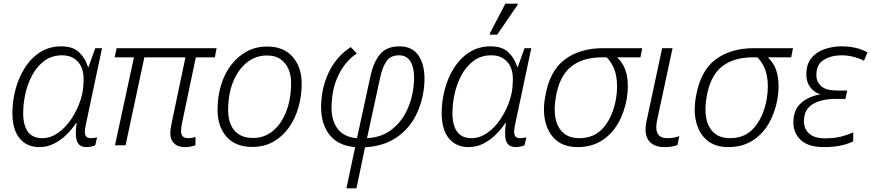

<svg xmlns="http://www.w3.org/2000/svg" viewBox="-20 -796 4773 1052"><path d="M195 10Q127 10 87.5 -38Q48 -86 48 -177Q48 -243 65.5 -308Q83 -373 117 -426Q151 -479 201 -510.5Q251 -542 316 -542Q379 -542 413 -510Q447 -478 462 -429H465L502 -532H539L453 -126Q450 -111 447.5 -98Q445 -85 445 -74Q445 -58 452 -48.5Q459 -39 478 -39Q485 -39 494 -40Q503 -41 512 -44L502 0Q494 4 480 7Q466 10 455 10Q413 10 401.5 -23Q390 -56 400 -122H397Q376 -90 345.5 -59.5Q315 -29 277 -9.5Q239 10 195 10ZM212 -39Q256 -39 297.5 -67.5Q339 -96 371.5 -145Q404 -194 423 -253Q433 -286 435.5 -315Q438 -344 438 -363Q438 -425 405.5 -459Q373 -493 321 -493Q264 -493 223.5 -463Q183 -433 157 -385Q131 -337 119 -282Q107 -227 107 -177Q107 -110 132.5 -74.5Q158 -39 212 -39Z M995 10Q955 10 934 -10.5Q913 -31 913 -68Q913 -86 921 -124L996 -482H771L668 0H610L714 -482H608L619 -532H1167L1157 -482H1053L977 -120Q972 -94 972 -78Q972 -39 1010 -39Q1023 -39 1033.5 -41Q1044 -43 1051 -46V0Q1040 4 1025.5 7Q1011 10 995 10Z M1363 9Q1270 9 1221 -47Q1172 -103 1172 -195Q1172 -265 1190.5 -327.5Q1209 -390 1245 -438Q1281 -486 1331 -513.5Q1381 -541 1444 -541Q1534 -541 1583.5 -484.5Q1633 -428 1633 -337Q1633 -271 1615.5 -209Q1598 -147 1563.5 -98Q1529 -49 1478.5 -20Q1428 9 1363 9ZM1367 -40Q1428 -40 1475 -78.5Q1522 -117 1548.5 -185.5Q1575 -254 1575 -343Q1575 -383 1561 -416.5Q1547 -450 1518 -471Q1489 -492 1443 -492Q1380 -492 1332 -453Q1284 -414 1257 -347Q1230 -280 1230 -194Q1230 -122 1264.5 -81Q1299 -40 1367 -40Z M1878 236 1926 10Q1825 2 1778 -67.5Q1731 -137 1741 -247Q1749 -341 1790 -416.5Q1831 -492 1902 -538L1935 -503Q1878 -465 1842 -399Q1806 -333 1799 -252Q1788 -154 1824 -99Q1860 -44 1936 -39L2009 -375Q2026 -455 2062 -498.5Q2098 -542 2169 -542Q2245 -542 2279 -482.5Q2313 -423 2304 -325Q2296 -238 2258.5 -163.5Q2221 -89 2151.5 -42Q2082 5 1980 11L1933 236ZM1991 -39Q2070 -43 2124 -84.5Q2178 -126 2208.5 -189Q2239 -252 2246 -324Q2255 -403 2235 -448Q2215 -493 2166 -493Q2120 -493 2097.5 -460.5Q2075 -428 2063 -371Z M2547 10Q2479 10 2439.5 -38Q2400 -86 2400 -177Q2400 -243 2417.5 -308Q2435 -373 2469 -426Q2503 -479 2553 -510.5Q2603 -542 2668 -542Q2731 -542 2765 -510Q2799 -478 2814 -429H2817L2854 -532H2891L2805 -126Q2802 -111 2799.5 -98Q2797 -85 2797 -74Q2797 -58 2804 -48.5Q2811 -39 2830 -39Q2837 -39 2846 -40Q2855 -41 2864 -44L2854 0Q2846 4 2832 7Q2818 10 2807 10Q2765 10 2753.5 -23Q2742 -56 2752 -122H2749Q2728 -90 2697.5 -59.5Q2667 -29 2629 -9.5Q2591 10 2547 10ZM2564 -39Q2608 -39 2649.5 -67.5Q2691 -96 2723.5 -145Q2756 -194 2775 -253Q2785 -286 2787.5 -315Q2790 -344 2790 -363Q2790 -425 2757.5 -459Q2725 -493 2673 -493Q2616 -493 2575.5 -463Q2535 -433 2509 -385Q2483 -337 2471 -282Q2459 -227 2459 -177Q2459 -110 2484.5 -74.5Q2510 -39 2564 -39ZM2664 -606 2665 -615 2749 -776H2817L2815 -768L2704 -606Z M3145 10Q3073 10 3029 -26.5Q2985 -63 2969 -125.5Q2953 -188 2967 -266Q2991 -407 3074 -469.5Q3157 -532 3284 -532H3499L3489 -482H3361Q3402 -443 3414 -385.5Q3426 -328 3414 -254Q3400 -177 3365 -117.5Q3330 -58 3274.5 -24Q3219 10 3145 10ZM3155 -39Q3238 -39 3288 -98.5Q3338 -158 3355 -253Q3367 -325 3355.5 -382.5Q3344 -440 3304 -482H3280Q3172 -482 3108 -430Q3044 -378 3025 -261Q3014 -197 3024 -147Q3034 -97 3066.5 -68Q3099 -39 3155 -39Z M3621 10Q3571 10 3544 -15Q3517 -40 3517 -87Q3517 -107 3522 -130L3608 -532H3665L3579 -131Q3576 -114 3576 -98Q3576 -39 3636 -39Q3672 -39 3702 -50L3692 -1Q3678 4 3660.5 7Q3643 10 3621 10Z M3971 10Q3899 10 3855 -26.5Q3811 -63 3795 -125.5Q3779 -188 3793 -266Q3817 -407 3900 -469.5Q3983 -532 4110 -532H4325L4315 -482H4187Q4228 -443 4240 -385.5Q4252 -328 4240 -254Q4226 -177 4191 -117.5Q4156 -58 4100.5 -24Q4045 10 3971 10ZM3981 -39Q4064 -39 4114 -98.5Q4164 -158 4181 -253Q4193 -325 4181.5 -382.5Q4170 -440 4130 -482H4106Q3998 -482 3934 -430Q3870 -378 3851 -261Q3840 -197 3850 -147Q3860 -97 3892.5 -68Q3925 -39 3981 -39Z M4493 10Q4409 10 4368 -28.5Q4327 -67 4327 -125Q4327 -193 4367.5 -230Q4408 -267 4471 -278V-280Q4438 -292 4418 -320Q4398 -348 4398 -388Q4398 -444 4426 -478Q4454 -512 4498.5 -527Q4543 -542 4590 -542Q4675 -542 4733 -509L4714 -463Q4693 -475 4659 -484Q4625 -493 4592 -493Q4534 -493 4493.5 -468Q4453 -443 4453 -385Q4453 -348 4479.5 -324Q4506 -300 4567 -300H4622L4612 -254H4557Q4480 -254 4432.5 -225Q4385 -196 4385 -132Q4385 -90 4413.5 -64Q4442 -38 4501 -38Q4547 -38 4583.5 -46.5Q4620 -55 4655 -71V-22Q4630 -8 4589 1Q4548 10 4493 10Z"/></svg>

Font: Noto Sans Light
Style: Italic
Weight: 300
Italic angle: -12°
Designer: Monotype Design Team
Foundry: Monotype Imaging Inc.
Version: Version 2.013; ttfautohint (v1.8.4.7-5d5b)